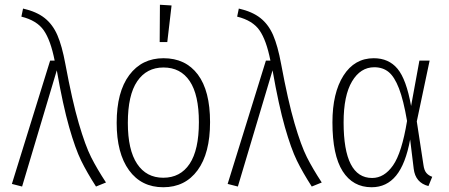

<svg xmlns="http://www.w3.org/2000/svg" viewBox="-20 -777 1891 808"><path d="M255 -508Q284 -352 311.5 -258Q339 -164 363.5 -115.5Q388 -67 426 -9L384 8Q346 -51 321.5 -101Q297 -151 271 -242Q245 -333 219 -481L73 8L30 -3L191 -522H210Q193 -608 164 -649.5Q135 -691 70 -707L77 -741Q134 -728 168 -701Q202 -674 221.5 -629Q241 -584 255 -508Z M864 -263Q864 -132 811.5 -60.5Q759 11 667 11Q575 11 523 -60.5Q471 -132 471 -260Q471 -390 524 -461Q577 -532 668 -532Q761 -532 812.5 -463.5Q864 -395 864 -263ZM518 -260Q518 -146 557 -87.5Q596 -29 667 -29Q739 -29 778 -87.5Q817 -146 817 -263Q817 -378 778.5 -435.5Q740 -493 668 -493Q597 -493 557.5 -435Q518 -377 518 -260ZM653 -757 702 -754 684 -600H652Z M1163 -508Q1192 -352 1219.5 -258Q1247 -164 1271.5 -115.5Q1296 -67 1334 -9L1292 8Q1254 -51 1229.5 -101Q1205 -151 1179 -242Q1153 -333 1127 -481L981 8L938 -3L1099 -522H1118Q1101 -608 1072 -649.5Q1043 -691 978 -707L985 -741Q1042 -728 1076 -701Q1110 -674 1129.5 -629Q1149 -584 1163 -508Z M1710 -331 1745 -522H1788L1734 -266L1762 -83Q1765 -60 1774.5 -49Q1784 -38 1799 -33L1783 6Q1728 -8 1721 -67L1706 -190Q1687 -87 1647 -38Q1607 11 1544 11Q1465 11 1422 -56.5Q1379 -124 1379 -262Q1379 -386 1425.5 -459Q1472 -532 1553 -532Q1616 -532 1653 -487.5Q1690 -443 1710 -331ZM1426 -262Q1426 -28 1546 -28Q1597 -28 1634 -81Q1671 -134 1693 -268Q1678 -356 1659 -405Q1640 -454 1615.5 -474Q1591 -494 1555 -494Q1497 -494 1461.5 -434.5Q1426 -375 1426 -262Z"/></svg>

Font: Fira Sans Condensed ExtraLight
Style: Regular
Weight: 275
Width: 3
Designer: Carrois Corporate & Edenspiekermann AG
Foundry: Carrois Corporate GbR & Edenspiekermann AG
Version: Version 4.203